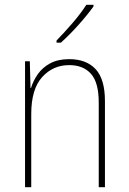

<svg xmlns="http://www.w3.org/2000/svg" viewBox="-20 -785 540 805"><path d="M85 0V-528H105L108 -416H110Q119 -446 138.5 -474Q158 -502 190.5 -519.5Q223 -537 270 -537Q342 -537 381 -495Q420 -453 420 -361V0H394V-355Q394 -439 361.5 -475.5Q329 -512 270 -512Q202 -512 156.5 -461.5Q111 -411 111 -307V0ZM217 -615Q251 -650 285 -689.5Q319 -729 342 -765H372V-758Q347 -723 308.5 -680Q270 -637 235 -606H217Z"/></svg>

Font: Noto Sans Mono ExtraCondensed Thin
Style: Regular
Weight: 100
Width: 2
Designer: Monotype Design Team
Foundry: Monotype Imaging Inc.
Version: Version 2.014; ttfautohint (v1.8.4.7-5d5b)